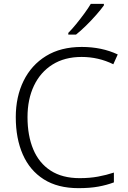

<svg xmlns="http://www.w3.org/2000/svg" viewBox="-20 -968 663 998"><path d="M404 -672Q316 -672 253 -632.5Q190 -593 156.5 -522.5Q123 -452 123 -359Q123 -263 153 -191.5Q183 -120 243.5 -81Q304 -42 394 -42Q446 -42 489.5 -50Q533 -58 572 -71V-20Q535 -6 491 2Q447 10 388 10Q280 10 207.5 -36Q135 -82 98.5 -165Q62 -248 62 -359Q62 -465 102.5 -547.5Q143 -630 219.5 -677Q296 -724 405 -724Q509 -724 592 -685L569 -634Q492 -672 404 -672ZM520 -940Q505 -919 480.5 -891Q456 -863 428 -835.5Q400 -808 375 -788H335V-797Q354 -816 376 -843Q398 -870 418.5 -898Q439 -926 452 -948H520Z"/></svg>

Font: RS Noto Sans Light
Style: Regular
Weight: 300
Designer: Monotype Design Team
Foundry: Monotype Imaging Inc.
Version: Version 3.10